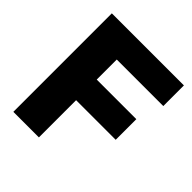

<svg xmlns="http://www.w3.org/2000/svg" viewBox="-199 -880 1020 1020"><g transform="rotate(45 311.0 -370.0)"><path d="M601.5 -585H252V-434.5H549.5V-279.5H252V0H60V-740H601.5Z"/></g></svg>

Font: Encode Sans ExtraBold
Style: Regular
Weight: 800
Designer: Multiple Designers
Foundry: Impallari Type
Version: Version 2.000